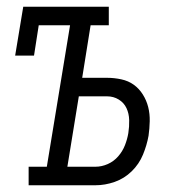

<svg xmlns="http://www.w3.org/2000/svg" viewBox="-20 -550 540 570"><path d="M65 0V-55H119L188 -475H95L81 -385H25L49 -530H303V-475H249L224 -319H298Q319 -319 340 -314.5Q361 -310 377 -298.5Q393 -287 404 -269.5Q415 -252 420 -232Q425 -212 424.5 -190Q424 -168 421 -147Q416 -119 404.5 -91Q393 -63 371 -41.5Q349 -20 320.5 -10Q292 0 263 0ZM263 -55Q282 -55 300 -63Q318 -71 331 -86Q344 -101 351 -119Q358 -137 361 -155Q364 -174 363.5 -193.5Q363 -213 355.5 -229Q348 -245 332.5 -254.5Q317 -264 298 -264H214L180 -55Z"/></svg>

Font: Iosevka Curly Slab LtObl
Style: Regular
Weight: 300
Italic angle: -9°
Monospace: yes
Designer: Belleve Invis
Foundry: Belleve Invis
Version: Version 11.0.0; ttfautohint (v1.8.3)